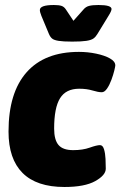

<svg xmlns="http://www.w3.org/2000/svg" viewBox="-20 -738 480 766"><path d="M237 8Q126 8 70 -48Q14 -104 14 -213Q14 -368 86 -449.5Q158 -531 295 -531Q330 -531 363.5 -524Q397 -517 418.5 -505Q440 -493 440 -477Q440 -473 436 -456.5Q432 -440 424.5 -419.5Q417 -399 407 -384.5Q397 -370 386 -370Q372 -370 349 -377Q326 -384 296 -384Q243 -384 219.5 -346Q196 -308 196 -225Q196 -180 213.5 -159.5Q231 -139 272 -139Q310 -139 338 -149Q366 -159 379 -159Q390 -159 395 -142.5Q400 -126 401 -104Q402 -82 402 -65Q402 -39 360 -15.5Q318 8 237 8ZM373 -718Q425 -718 425 -702Q425 -694 413 -675L369 -603Q362 -591 353 -584.5Q344 -578 324.5 -575Q305 -572 268 -572Q232 -572 213.5 -575Q195 -578 187.5 -584.5Q180 -591 175 -603L145 -675Q139 -690 139 -698Q139 -718 195 -718Q215 -718 225.5 -714.5Q236 -711 243 -700L273 -655L313 -700Q322 -711 335.5 -714.5Q349 -718 373 -718Z"/></svg>

Font: Asap Semi Condensed Semi Condensed Black
Style: Italic
Weight: 900
Width: 4
Italic angle: -6°
Designer: Pablo Cosgaya
Foundry: Omnibus-Type
Version: Version 3.001; ttfautohint (v1.8.4.7-5d5b)